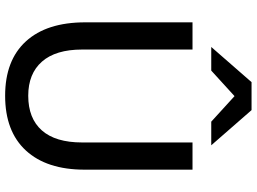

<svg xmlns="http://www.w3.org/2000/svg" viewBox="-146 -844 1000 748"><g transform="rotate(90 354.0 -470.0)"><path d="M353 10Q215 10 141 -71Q67 -152 67 -302V-720H173V-290Q173 -187 220 -133.5Q267 -80 353 -80Q441 -80 488 -133Q535 -186 535 -290V-720H641V-300Q641 -152 566.5 -71Q492 10 353 10ZM163 -793 300 -950H409L546 -793H454L307 -927H402L255 -793Z"/></g></svg>

Font: Instrument Sans Medium
Style: Regular
Weight: 500
Designer: Rodrigo Fuenzalida
Foundry: fragTYPE
Version: Version 1.000;gftools[0.9.28]